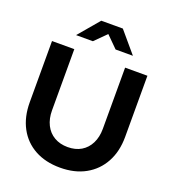

<svg xmlns="http://www.w3.org/2000/svg" viewBox="-163 -1042 1051 1173"><g transform="rotate(20 362.5 -455.0)"><path d="M362 10.3Q267.3 10.3 197.6 -27.9Q128 -66.1 90.1 -136.6Q52.3 -207 52.3 -302.4V-700H197.2V-302.4Q197.2 -248.3 217.5 -207.8Q237.8 -167.4 275.4 -145.5Q313 -123.7 362.7 -123.7Q413.4 -123.7 450.2 -145.5Q487 -167.4 507.2 -207.8Q527.5 -248.3 527.5 -302.4V-700H672.5V-302.4Q672.5 -207.7 634.1 -137.3Q595.8 -66.9 526.2 -28.3Q456.7 10.3 362 10.3ZM435 -784.3 361 -857.8 287.3 -784.3H178L292.7 -919.6H432.8L547.5 -784.3Z"/></g></svg>

Font: Red Hat Display
Style: Regular
Weight: 300
Designer: Pentagram, MCKL
Foundry: Pentagram, MCKL
Version: Version 1.023